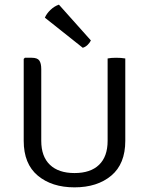

<svg xmlns="http://www.w3.org/2000/svg" viewBox="-20 -794 640 826"><path d="M519 -188Q519 -89 458.8 -38.5Q398.5 12 300.5 12Q203 12 142.5 -38.5Q82 -89 82 -188V-540.5L87 -545.5H116.5Q141 -545.5 149.2 -533.5Q157.5 -521.5 157.5 -496.5V-188Q157.5 -120.5 194.8 -85Q232 -49.5 300.5 -49.5Q369.5 -49.5 406.2 -85Q443 -120.5 443 -188V-542.5Q457.5 -545.5 479.5 -545.5Q489.5 -545.5 500 -544.8Q510.5 -544 519 -542.5ZM233.5 -774 371 -620Q366 -609.5 356.5 -600.5Q347 -591.5 336 -588.5L173 -718Q180.5 -735.5 197.2 -751.5Q214 -767.5 233.5 -774Z"/></svg>

Font: Signika SC Light
Style: Regular
Weight: 300
Designer: Anna Giedryś
Foundry: Anna Giedryś
Version: Version 2.000; ttfautohint (v1.8.3) -l 8 -r 50 -G 200 -x 9 -